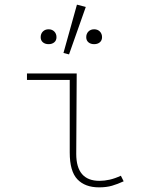

<svg xmlns="http://www.w3.org/2000/svg" viewBox="-20 -794 640 826"><path d="M406 12Q346 12 313 -22.5Q280 -57 280 -138V-450H96V-478H310Q310 -391 309 -305Q308 -219 308 -132Q308 -16 408 -16Q429 -16 451.5 -21Q474 -26 500 -38L512 -14Q486 -2 462 5Q438 12 406 12ZM189 -604Q174 -604 164.5 -612Q155 -620 155 -634Q155 -649 164.5 -658.5Q174 -668 189 -668Q204 -668 213.5 -658.5Q223 -649 223 -634Q223 -620 213.5 -612Q204 -604 189 -604ZM253 -566 311 -774 349 -764 277 -560ZM385 -604Q370 -604 360.5 -612Q351 -620 351 -634Q351 -649 360.5 -658.5Q370 -668 385 -668Q400 -668 409.5 -658.5Q419 -649 419 -634Q419 -620 409.5 -612Q400 -604 385 -604Z"/></svg>

Font: Source Code Pro ExtraLight
Style: Regular
Weight: 200
Monospace: yes
Designer: Paul D. Hunt, Teo Tuominen
Foundry: Adobe Systems Incorporated
Version: Version 2.030;PS 1.000;hotconv 16.6.51;makeotf.lib2.5.65220